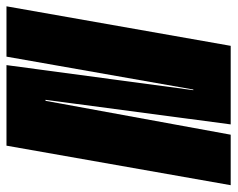

<svg xmlns="http://www.w3.org/2000/svg" viewBox="-130 -626 715 578"><g transform="rotate(90 227.0 -337.5)"><path d="M-42.5 0H109L208 -562.5H210L134.5 0H377L496 -675H344L242 -117.5H239L313 -675H76.5Z"/></g></svg>

Font: Anybody UltraCondensed ExtraBold
Style: Italic
Weight: 800
Width: 1
Italic angle: -10°
Version: Version 1.113;gftools[0.9.25]